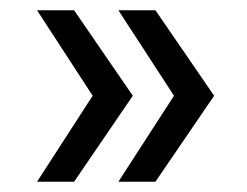

<svg xmlns="http://www.w3.org/2000/svg" viewBox="-20 -443 479 373"><path d="M124 -90 238 -257 124 -423H52L160 -257L52 -90ZM282 -90 396 -257 282 -423H210L318 -257L210 -90Z"/></svg>

Font: Juman Normal
Style: Regular
Weight: 300
Designer: Bandar Raffah (Arabic) Julieta Ulanovsky (Latin)
Foundry: Caramella
Version: Version 5.022;PS 005.022;hotconv 1.0.88;makeotf.lib2.5.64775